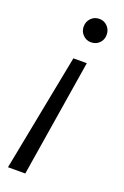

<svg xmlns="http://www.w3.org/2000/svg" viewBox="-139 -553 511 793"><g transform="rotate(20 116.5 -156.5)"><path d="M167 -319 84 196H8L108 -319ZM154 -509Q175 -509 189.5 -494Q204 -479 204 -457Q204 -435 189.5 -420.5Q175 -406 153 -406Q132 -406 117.5 -421Q103 -436 103 -457Q103 -479 117.5 -494Q132 -509 154 -509Z"/></g></svg>

Font: DM Sans 24pt Light
Style: Italic
Weight: 300
Italic angle: -10°
Designer: Colophon Foundry, Jonny Pinhorn
Foundry: Colophon Foundry
Version: Version 4.004;gftools[0.9.30]